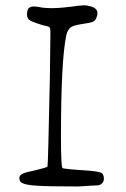

<svg xmlns="http://www.w3.org/2000/svg" viewBox="-20 -670 466 712"><path d="M358.4 -27.3Q365.2 -20.5 365.2 -7.8Q365.2 9.8 347.7 16.6Q343.8 17.6 316.4 18.6L272.5 21.5Q150.4 21.5 118.2 18.6Q70.3 16.6 56.6 4.9Q51.8 0 51.8 -10.7Q51.8 -19.5 63 -25.4Q74.2 -31.2 113.3 -39.1Q154.3 -48.8 156.2 -52.7Q158.2 -57.6 165 -384.8Q167 -535.2 167 -550.3Q167 -565.4 163.1 -569.3Q157.2 -573.2 139.6 -576.2Q92.8 -590.8 87.9 -596.7Q80.1 -603.5 80.1 -616.2Q80.1 -639.6 92.8 -643.6Q101.6 -648.4 126 -643.6Q168 -634.8 254.9 -646.5Q270.5 -649.4 279.3 -649.4Q295.9 -651.4 307.6 -648.4Q352.5 -640.6 337.9 -605.5Q334 -593.8 324.7 -589.4Q315.4 -585 279.3 -580.1Q254.9 -576.2 245.1 -570.3Q230.5 -561.5 225.6 -538.1Q206.1 -443.4 206.1 -164.1Q206.1 -50.8 211.9 -46.9Q215.8 -43 310.5 -37.1Q352.5 -33.2 358.4 -27.3Z"/></svg>

Font: JasonHandwriting1
Style: Regular
Weight: 400
Version: Version 1.48.20